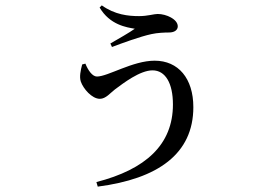

<svg xmlns="http://www.w3.org/2000/svg" viewBox="-20 -616 1040 715"><path d="M339 62 344 79C568 50 700 -43 700 -217C700 -324 644 -390 556 -390C474 -390 382 -331 341 -331C324 -331 308 -354 298 -379L286 -376C280 -353 275 -330 281 -312C290 -286 322 -248 352 -248C374 -248 391 -270 408 -283C439 -306 501 -354 548 -354C596 -354 624 -306 624 -227C624 -77 522 15 339 62ZM391 -454 397 -441C434 -455 502 -480 544 -489C566 -494 594 -495 609 -495C631 -495 642 -505 642 -518C642 -544 600 -564 567 -564C553 -564 530 -556 498 -556C458 -556 408 -561 359 -596L351 -588C389 -523 452 -514 482 -509C461 -494 422 -472 391 -454Z"/></svg>

Font: Source Han Serif CN Medium
Style: Regular
Weight: 500
Designer: Ryoko NISHIZUKA 西塚涼子 (kana & ideographs); Frank Grießhammer (Latin, Greek & Cyrillic); Wenlong ZHANG 张文龙 (bopomofo); San
Foundry: Adobe
Version: Version 2.002;hotconv 1.1.0;makeotfexe 2.6.0